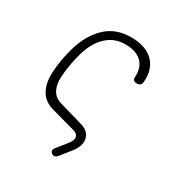

<svg xmlns="http://www.w3.org/2000/svg" viewBox="-167 -689 934 978"><g transform="rotate(30 300.0 -200.0)"><path d="M307 148Q299 158 290.5 160Q282 162 273 156Q265 150 264 142Q263 134 271 124L318 65Q338 41 334.5 22.5Q331 4 306 -3L165 -42Q110 -57 86.5 -100.5Q63 -144 67 -208Q69 -246 76 -284Q83 -322 94 -360Q121 -451 178.5 -505.5Q236 -560 326 -560Q411 -560 456 -516Q501 -472 494 -395Q494 -383 486.5 -376.5Q479 -370 466 -370Q454 -370 448 -376Q442 -382 443 -395Q446 -452 413.5 -483Q381 -514 318 -514Q255 -514 210.5 -473.5Q166 -433 144 -360Q133 -322 126 -284Q119 -246 117 -208Q114 -162 130.5 -131Q147 -100 186 -89L324 -49Q373 -35 381.5 4.5Q390 44 354 89Z"/></g></svg>

Font: Maple Mono NL Thin
Style: Italic
Weight: 250
Italic angle: -10°
Monospace: yes
Designer: subframe7536
Version: Version 7.000